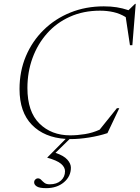

<svg xmlns="http://www.w3.org/2000/svg" viewBox="-20 -713 726 998"><path d="M238.5 245Q275 245 296.5 225.8Q318 206.5 318 177Q318 156 297 138.2Q276 120.5 226 107L226.5 105L321.5 9Q210.5 2 146 -64Q81.5 -130 81.5 -250Q81.5 -342.5 114.5 -420.8Q147.5 -499 206.8 -557.2Q266 -615.5 345.8 -647.8Q425.5 -680 519.5 -680Q556.5 -680 586.5 -675.2Q616.5 -670.5 648 -660L682 -693H685.5L668 -478H655.5L633.5 -624Q603.5 -642.5 570 -650Q536.5 -657.5 499.5 -657.5Q413.5 -657.5 343.8 -626.2Q274 -595 224.8 -539.5Q175.5 -484 149 -411.2Q122.5 -338.5 122.5 -255.5Q122.5 -132.5 184.8 -71Q247 -9.5 345 -9.5Q382 -9.5 422 -16Q462 -22.5 498 -39L587.5 -150.5H600L538.5 -21Q495 -6.5 442.8 1.8Q390.5 10 348.5 10Q345 10 341.5 10L268.5 81.5Q311.5 96 330 116.8Q348.5 137.5 348.5 158.5Q348.5 204 312.2 234.5Q276 265 220 265Q185.5 265 171.5 256.2Q157.5 247.5 157.5 235Q157.5 226 163.5 220Q169.5 214 176.5 214Q187 214 194 221.8Q201 229.5 210.8 237.2Q220.5 245 238.5 245Z"/></svg>

Font: Newsreader Text ExtraLight
Style: Italic
Weight: 275
Italic angle: -17°
Designer: Hugues Gentile
Foundry: Production Type
Version: Version 1.001